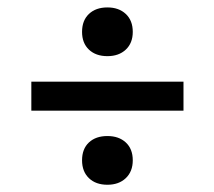

<svg xmlns="http://www.w3.org/2000/svg" viewBox="-20 -514 592 530"><path d="M276.5 -138.5Q308 -138.5 327.2 -120.8Q346.5 -103 346.5 -71.5Q346.5 -40.5 327.2 -22.2Q308 -4 276.5 -4Q244.5 -4 225.5 -22.2Q206.5 -40.5 206.5 -71.5Q206.5 -103 225.5 -120.8Q244.5 -138.5 276.5 -138.5ZM276.5 -493.5Q308 -493.5 327.2 -475.5Q346.5 -457.5 346.5 -426Q346.5 -395 327.2 -377Q308 -359 276.5 -359Q244.5 -359 225.5 -377Q206.5 -395 206.5 -426Q206.5 -457.5 225.5 -475.5Q244.5 -493.5 276.5 -493.5ZM66.5 -288.5H486.5V-208.5H66.5Z"/></svg>

Font: Newsreader 9pt Medium
Style: Regular
Weight: 500
Designer: Hugues Gentile
Foundry: Production Type
Version: Version 1.003